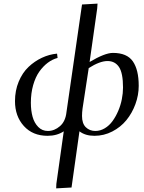

<svg xmlns="http://www.w3.org/2000/svg" viewBox="-20 -749 796 1063"><path d="M63 -189Q63 -247.6 83.5 -296.9Q104 -346.2 137.7 -378.2Q171.4 -410.2 212.2 -429.2Q252.9 -448.2 295.9 -452.1L298.8 -428.2Q270.5 -420.9 244.6 -401.6Q218.8 -382.3 197.5 -352.3Q176.3 -322.3 163.6 -277.6Q150.9 -232.9 150.9 -180.2Q150.9 -136.7 160.4 -102.5Q169.9 -68.4 191.7 -46.1Q213.4 -23.9 245.1 -23.9Q281.2 -23.9 312 -50.5Q342.8 -77.1 348.1 -128.9L434.1 -724.1L520 -729L518.1 -702.1L476.1 -405.8Q560.5 -456.1 605 -456.1Q683.1 -456.1 715.6 -409.2Q748 -362.3 748 -273.9Q748 -222.2 729.7 -172.4Q711.4 -122.6 679.7 -83.7Q647.9 -44.9 601.6 -21Q555.2 2.9 502.9 2.9Q452.1 2.9 419.9 -22L376 289.1L291 293.9L292 269L333 -22Q295.4 2.9 243.2 2.9Q161.1 2.9 112.1 -51.3Q63 -105.5 63 -189ZM434.1 -106.9Q434.1 -64.9 455.3 -44.4Q476.6 -23.9 507.8 -23.9Q535.2 -23.9 560.1 -38.8Q585 -53.7 603 -78.6Q621.1 -103.5 634.5 -134.8Q647.9 -166 654.5 -199.5Q661.1 -232.9 661.1 -264.2Q661.1 -344.7 638.9 -377.9Q616.7 -411.1 575.2 -411.1Q532.7 -411.1 471.2 -372.1L437 -147.9Q434.1 -126 434.1 -106.9Z"/></svg>

Font: Dehuti Alt
Style: Bold-Italic
Weight: 700
Version: Version 1.2